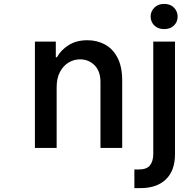

<svg xmlns="http://www.w3.org/2000/svg" viewBox="-20 -759 986 985"><path d="M270.6 -311.1V0H159.1V-545.5H266.3V-465.2H272Q292.6 -502.5 332.2 -527.5Q371.8 -552.6 428.3 -552.6Q477.6 -552.6 518.1 -530.9Q558.6 -509.2 582.7 -463.4Q606.9 -417.6 606.9 -344.5V0H495.4V-338.8Q495.4 -392.8 465.6 -423.7Q435.7 -454.5 390.3 -454.5Q359.4 -454.5 332 -438.2Q304.7 -421.9 287.6 -389.9Q270.6 -358 270.6 -311.1ZM752.8 -674.4Q752.8 -700.3 771.7 -719.6Q790.5 -739 822.4 -739Q854 -739 872.7 -719.6Q891.3 -700.3 891.3 -674.4Q891.3 -647 872.7 -628.4Q854 -609.7 822.4 -609.7Q790.5 -609.7 771.7 -628.4Q752.8 -647 752.8 -674.4ZM766.3 -545.5H877.8V32Q877.8 115.8 831.3 160.9Q784.8 206 701.3 206H669.4V110.4H691.4Q733.3 110.4 749.8 88.8Q766.3 67.1 766.3 30.9Z"/></svg>

Font: Interface Medium
Style: Regular
Weight: 500
Designer: Rasmus Andersson
Foundry: rsms
Version: Version 1.8